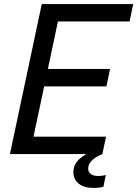

<svg xmlns="http://www.w3.org/2000/svg" viewBox="-20 -760 677 947"><path d="M505 -334H172L190 -420H523ZM619 -654H240L258 -740H637ZM485 0H101L119 -86H503ZM127 0H29L186 -740H284ZM443 167Q394 167 368 145.5Q342 124 342 90Q342 65 353 47Q364 29 381 16.5Q398 4 414.5 -4Q431 -12 442 -15.5Q453 -19 453 -19L485 0Q485 0 474.5 4.5Q464 9 450 18Q436 27 425.5 40.5Q415 54 415 72Q415 88 427.5 98Q440 108 465 108Q479 108 490.5 105.5Q502 103 502 103L490 161Q490 161 477 164Q464 167 443 167Z"/></svg>

Font: Be Vietnam Pro Variable Thin
Style: Italic
Weight: 100
Italic angle: -12°
Designer: Lam Bao, Tony Le, Vietanh Nguyen
Foundry: Yellow Type Foundry
Version: Version 1.002